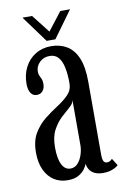

<svg xmlns="http://www.w3.org/2000/svg" viewBox="-79 -708 500 767"><g transform="rotate(-10 171.0 -324.5)"><path d="M133 10.5Q102.5 10.5 78.8 -4.5Q55 -19.5 41 -48.8Q27 -78 27 -120.5Q27 -167 45.2 -197.8Q63.5 -228.5 90.2 -249.8Q117 -271 144 -288.2Q171 -305.5 189 -324.2Q207 -343 207 -369.5Q207 -407 201.2 -434.2Q195.5 -461.5 182.5 -476.2Q169.5 -491 147.5 -491Q122.5 -491 106.5 -475Q90.5 -459 90.5 -438Q90.5 -427 94 -420Q97.5 -413 100.8 -405.8Q104 -398.5 104 -386Q104 -368.5 95.2 -357.5Q86.5 -346.5 70.5 -346.5Q55 -346.5 46.2 -360Q37.5 -373.5 37.5 -397.5Q37.5 -434.5 52.8 -464.2Q68 -494 95.8 -511.2Q123.5 -528.5 159.5 -528.5Q196.5 -528.5 224 -511.8Q251.5 -495 266.8 -458.8Q282 -422.5 282 -363V-69Q282 -47.5 286.5 -40Q291 -32.5 300 -32.5Q308.5 -32.5 313.8 -36.2Q319 -40 321.5 -43L339.5 -14.5Q333 -7 316.2 -0.2Q299.5 6.5 278 6.5Q257 6.5 243.2 -0.2Q229.5 -7 222.8 -18Q216 -29 214.5 -42Q212 -33.5 203 -21Q194 -8.5 177.2 1Q160.5 10.5 133 10.5ZM152.5 -33.5Q170.5 -33.5 182.8 -47.8Q195 -62 201 -81.5Q207 -101 207 -117V-302.5Q206 -288.5 190.2 -275Q174.5 -261.5 155 -243.5Q135.5 -225.5 120.5 -198Q105.5 -170.5 105.5 -127.5Q105.5 -81.5 117.8 -57.5Q130 -33.5 152.5 -33.5ZM146.5 -552.5 67.5 -660.5H106.5L164 -587L221 -660.5H260.5L182 -552.5Z"/></g></svg>

Font: Imbue Thin 10pt
Style: Regular
Weight: 400
Version: Version 1.102